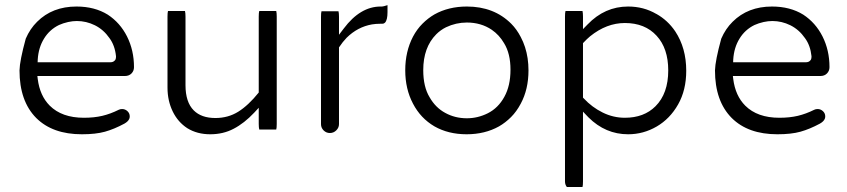

<svg xmlns="http://www.w3.org/2000/svg" viewBox="-20 -524 3310 750"><path d="M433.1 -304.7Q433.1 -303.7 433.1 -301Q433.1 -298.3 432.1 -294.2Q431.2 -290 427.2 -286.6Q421.4 -280.8 411.1 -280.8H127L127.4 -291.5Q130.4 -338.4 151.9 -373Q173.3 -408.2 210.4 -426.3Q226.6 -433.6 246.1 -438Q263.7 -441.9 280.3 -441.9Q316.9 -441.9 350.6 -425.3Q384.8 -408.2 407.7 -375Q428.7 -346.7 433.1 -304.7ZM486.8 -69.3Q486.8 -81.5 477.8 -89.8Q468.8 -98.1 457 -98.1Q449.7 -98.1 443.8 -95.2Q411.6 -79.1 379.6 -71.5Q347.7 -64 307.6 -64Q221.7 -64 174.3 -111.3Q135.7 -149.9 127.4 -215.3L126 -227.1H467.8Q483.9 -227.1 493.7 -237.1Q503.4 -247.1 503.4 -261.7Q503.4 -327.6 476.1 -381.8Q449.2 -435.1 400.9 -466.8Q349.6 -498.5 278.8 -498.5Q184.6 -498.5 125 -439Q97.2 -411.6 80.6 -373Q57.1 -287.1 56.2 -249Q56.2 -128.9 121.6 -63Q185.5 0.5 299.8 0.5Q354 0.5 389.9 -9.5Q425.8 -19.5 465.8 -41Q480.5 -49.3 484.9 -59.6Q486.8 -64 486.8 -69.3Z M636.2 -481Q634.3 -474.6 634.3 -459V-181.6Q634.3 -130.4 654.8 -88.4Q674.8 -47.4 711.4 -23.4Q750 0.5 801 0.5Q852.1 0.5 892.6 -21Q934.1 -42.5 973.1 -84L990.7 -103V-40Q990.7 -25.9 992.7 -18.1H1059.1Q1061 -24.4 1061 -40V-459Q1061 -473.1 1059.1 -481H992.7Q990.7 -474.6 990.7 -459V-162.6Q950.2 -112.3 910.6 -87.6Q871.1 -63 821.3 -63Q766.6 -63 736.8 -92.8Q704.6 -125 704.6 -191.4V-459Q704.6 -473.1 702.6 -481Z M1235.8 -480Q1233.9 -473.6 1233.9 -458V-39.1Q1233.9 -24.9 1244.1 -14.6Q1254.4 -4.4 1268.6 -4.4Q1283.2 -4.4 1293.7 -14.9Q1304.2 -25.4 1304.2 -39.1V-338.9Q1318.8 -360.8 1334 -376.5Q1377 -418.9 1433.1 -428.7Q1448.7 -431.2 1464.8 -431.2H1471.7Q1477.1 -431.2 1479.7 -432.6Q1482.4 -434.1 1483.9 -435.5Q1493.7 -445.8 1493.7 -476.6V-503.9Q1477.1 -498.5 1472.2 -498.5Q1471.7 -498.5 1471.7 -498.5H1466.8Q1387.2 -498.5 1322.8 -412.6L1304.2 -388.2V-458Q1304.2 -472.2 1302.2 -480Z M1803.7 -436Q1858.9 -436 1900.9 -407.7Q1930.2 -387.7 1949.2 -355Q1974.1 -314.5 1974.1 -251.7Q1974.1 -189 1950.2 -146Q1926.3 -102.1 1885.3 -81.5Q1846.2 -62 1803.7 -62Q1757.3 -62 1719.2 -83Q1681.2 -103.5 1658.2 -144Q1633.3 -184.6 1633.3 -250Q1633.3 -338.9 1684.1 -390.1Q1700.7 -406.7 1722.2 -417.5Q1761.2 -436 1803.7 -436ZM2044.4 -249Q2044.4 -273.4 2041 -296.4Q2034.2 -341.8 2014.2 -379.4Q1998.5 -409.7 1977.1 -431.2Q1909.7 -498.5 1803.7 -498.5Q1732.4 -498.5 1677.2 -467.8Q1651.9 -453.1 1630.4 -431.6Q1608.9 -410.2 1593.3 -380.9Q1563 -322.8 1563 -249.5Q1563 -176.3 1593.3 -119.1Q1623 -62 1677.2 -30.3Q1731.4 0.5 1802.7 0.5Q1874 0.5 1929.2 -30.3Q1954.6 -44.9 1976.3 -66.7Q1998 -88.4 2014.2 -119.1Q2044.4 -175.3 2044.4 -249ZM1658.2 -144Q1658.2 -144 1658.2 -144Z M2420.9 -64Q2375.5 -64 2334 -84.5Q2292.5 -105 2260.3 -139.6L2257.3 -142.6V-355.5Q2272.9 -372.1 2285.2 -382.3Q2349.6 -434.1 2420.9 -434.1Q2499.5 -434.1 2544.9 -384.3Q2590.3 -335 2590.3 -249Q2590.3 -158.7 2540.5 -108.9Q2495.6 -64 2420.9 -64ZM2189 -481Q2187 -474.6 2187 -459V184.6Q2187 197.3 2194.3 206.5H2255.4Q2257.3 200.2 2257.3 184.6V-87.9Q2276.9 -67.4 2278.8 -65.4Q2345.2 0.5 2433.6 0.5Q2493.2 0.5 2545.2 -29.8Q2597.2 -60.1 2628.9 -116.2Q2660.6 -171.9 2660.6 -247.6Q2660.6 -336.4 2617.7 -401.4Q2588.4 -444.8 2543.9 -469.7H2543.5Q2494.1 -498.5 2433.6 -498.5Q2342.3 -498.5 2274.9 -428.2L2257.3 -410.2V-459Q2257.3 -473.1 2255.4 -481Z M3149.9 -304.7Q3149.9 -303.7 3149.9 -301Q3149.9 -298.3 3148.9 -294.2Q3147.9 -290 3144 -286.6Q3138.2 -280.8 3127.9 -280.8H2843.8L2844.2 -291.5Q2847.2 -338.4 2868.7 -373Q2890.1 -408.2 2927.2 -426.3Q2943.4 -433.6 2962.9 -438Q2980.5 -441.9 2997.1 -441.9Q3033.7 -441.9 3067.4 -425.3Q3101.6 -408.2 3124.5 -375Q3145.5 -346.7 3149.9 -304.7ZM3203.6 -69.3Q3203.6 -81.5 3194.6 -89.8Q3185.5 -98.1 3173.8 -98.1Q3166.5 -98.1 3160.6 -95.2Q3128.4 -79.1 3096.4 -71.5Q3064.5 -64 3024.4 -64Q2938.5 -64 2891.1 -111.3Q2852.5 -149.9 2844.2 -215.3L2842.8 -227.1H3184.6Q3200.7 -227.1 3210.4 -237.1Q3220.2 -247.1 3220.2 -261.7Q3220.2 -327.6 3192.9 -381.8Q3166 -435.1 3117.7 -466.8Q3066.4 -498.5 2995.6 -498.5Q2901.4 -498.5 2841.8 -439Q2814 -411.6 2797.4 -373Q2773.9 -287.1 2772.9 -249Q2772.9 -128.9 2838.4 -63Q2902.3 0.5 3016.6 0.5Q3070.8 0.5 3106.7 -9.5Q3142.6 -19.5 3182.6 -41Q3197.3 -49.3 3201.7 -59.6Q3203.6 -64 3203.6 -69.3Z"/></svg>

Font: YuPearl-ExtraLight
Style: ExtraLight
Weight: 200
Designer: Max Yao
Foundry: Max-Everyday
Version: Version 1.011; ttfautohint (v1.8.3)